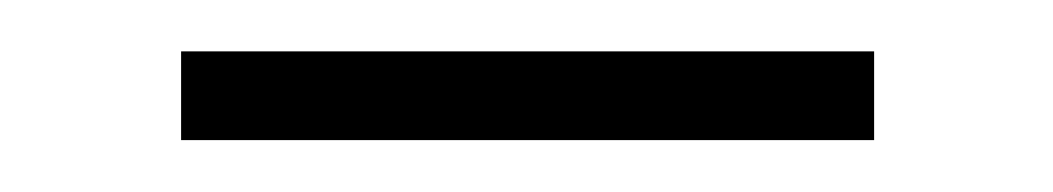

<svg xmlns="http://www.w3.org/2000/svg" viewBox="-20 -637 406 74"><path d="M316.9 -617.2V-583H49.8V-617.2Z"/></svg>

Font: Resagokr
Style: Light
Weight: 300
Designer: gluk
Foundry: gluk
Version: Version 0.95